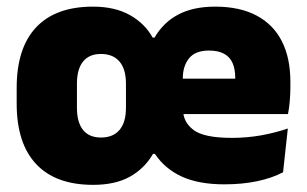

<svg xmlns="http://www.w3.org/2000/svg" viewBox="-20 -528 902 564"><path d="M253.5 15Q143.5 15 86.2 -46Q29 -107 29 -223.5V-270Q29 -387 86.2 -447.8Q143.5 -508.5 253 -508.5Q317.5 -508.5 361.5 -483.8Q405.5 -459 428.5 -417.5H434Q459.5 -462 503.5 -485.2Q547.5 -508.5 612 -508.5Q684.5 -508.5 733.8 -482.2Q783 -456 808 -406.8Q833 -357.5 833 -287.5V-272Q833 -252 831.2 -231.2Q829.5 -210.5 826 -193H667.5Q669.5 -225.5 670.2 -253Q671 -280.5 671 -299Q671 -325.5 663 -343.2Q655 -361 638 -370.2Q621 -379.5 594 -379.5Q553.5 -379.5 535.2 -356.5Q517 -333.5 517 -298.5V-254L518 -235V-204Q518 -169.5 548.5 -146.2Q579 -123 661.5 -123Q704.5 -123 745.8 -130.2Q787 -137.5 825.5 -150.5L811.5 -22Q779.5 -5 735.8 4.2Q692 13.5 639 13.5Q564 13.5 514.2 -9.2Q464.5 -32 435 -76H429.5Q405 -33.5 362 -9.2Q319 15 253.5 15ZM443.5 -193V-297H790.5V-193ZM276.5 -124Q312 -124 331 -146.2Q350 -168.5 350 -211.5V-282Q350 -325 331 -347.2Q312 -369.5 276.5 -369.5Q242 -369.5 224 -347.2Q206 -325 206 -282V-211.5Q206 -168.5 224 -146.2Q242 -124 276.5 -124Z"/></svg>

Font: Anek Gurmukhi ExtraBold
Style: Regular
Weight: 800
Designer: Sarang Kulkarni (Gurmukhi), Yesha Goshar (Latin)
Foundry: Ek Type
Version: Version 1.003